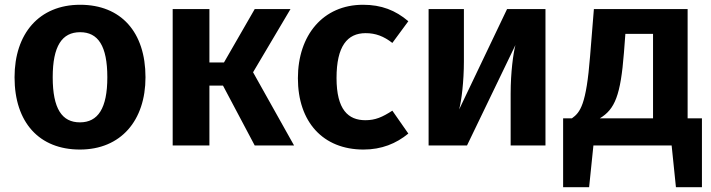

<svg xmlns="http://www.w3.org/2000/svg" viewBox="-20 -610 2981 805"><path d="M316 -590C144 -590 41 -469 41 -286C41 -96 145 17 315 17C487 17 590 -105 590 -286C590 -476 487 -590 316 -590ZM316 -475C391 -475 430 -418 430 -286C430 -156 391 -97 315 -97C240 -97 201 -154 201 -286C201 -417 240 -475 316 -475Z M1198 -572H1048L919 -348H858V-572H704V0H858V-251H915L1048 0H1213L1041 -307Z M1502 -590C1335 -590 1229 -463 1229 -282C1229 -99 1334 17 1504 17C1580 17 1641 -8 1692 -50L1625 -146C1583 -119 1554 -106 1512 -106C1440 -106 1391 -150 1391 -283C1391 -416 1436 -471 1513 -471C1555 -471 1589 -458 1625 -430L1692 -521C1638 -567 1579 -590 1502 -590Z M2267 -572H2106L1905 -151C1915 -187 1925 -269 1925 -353V-572H1777V0H1938L2141 -421C2132 -386 2121 -308 2121 -217V0H2267Z M2863 -114V-572H2470L2454 -374C2438 -171 2413 -139 2378 -114H2341V175H2450L2468 0H2796L2814 175H2923V-114ZM2718 -114H2495C2558 -152 2582 -210 2596 -389L2602 -468H2718Z"/></svg>

Font: Glow Sans TC Normal
Style: Bold
Weight: 700
Designer: Ryoko NISHIZUKA (kana, bopomofo & ideographs); Paul D. Hunt (Latin, Greek & Cyrillic); Sandoll Communications, Soo-young
Version: Version 0.93